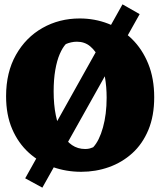

<svg xmlns="http://www.w3.org/2000/svg" viewBox="-20 -771 738 884"><path d="M175 93 96 50 544 -751 623 -706ZM354 20Q285 20 223 -2Q161 -24 112.5 -68Q64 -112 36 -177Q8 -242 8 -328Q8 -438 53.5 -518.5Q99 -599 176 -642.5Q253 -686 347 -686Q416 -686 478 -662Q540 -638 587.5 -591.5Q635 -545 662.5 -477.5Q690 -410 690 -323Q690 -237 663 -172.5Q636 -108 589 -65.5Q542 -23 481.5 -1.5Q421 20 354 20ZM372 -85Q385 -85 393.5 -87.5Q402 -90 409 -93Q437 -123 454 -184Q471 -245 471 -321Q471 -371 463 -417Q455 -463 438 -499.5Q421 -536 395.5 -557.5Q370 -579 334 -579Q321 -579 307.5 -576Q294 -573 283 -568Q268 -552 255 -522Q242 -492 234.5 -448.5Q227 -405 227 -350Q227 -289 237 -240Q247 -191 266 -156Q285 -121 311.5 -103Q338 -85 372 -85Z"/></svg>

Font: Eczar ExtraBold
Style: Regular
Weight: 800
Designer: Vaibhav Singh
Foundry: Rosetta Type Foundry
Version: Version 2.000